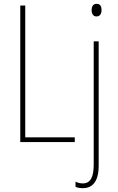

<svg xmlns="http://www.w3.org/2000/svg" viewBox="-20 -743 617 1004"><path d="M459 -690C459 -672 467 -657 484 -657C503 -657 511 -671 511 -691C511 -707 506 -723 485 -723C465 -723 459 -706 459 -690ZM86 0H371V-25H112V-714H86ZM413 241C460 241 496 211 496 123V-527H470V117C470 182 454 216 413 216C400 216 386 213 375 207V234C384 238 396 241 413 241Z"/></svg>

Font: Noto Sans Condensed Thin
Style: Regular
Weight: 100
Width: 3
Designer: Monotype Design Team
Foundry: Monotype Imaging Inc.
Version: Version 2.013